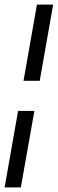

<svg xmlns="http://www.w3.org/2000/svg" viewBox="-70 -731 250 829"><path d="M-50 78H20L78.5 -252H8ZM31.5 -382H101.5L159.5 -711H89.5Z"/></svg>

Font: Anybody ExtraCondensed
Style: Italic
Weight: 400
Width: 2
Italic angle: -10°
Version: Version 1.113;gftools[0.9.25]